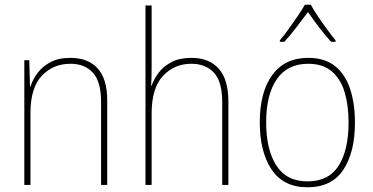

<svg xmlns="http://www.w3.org/2000/svg" viewBox="-20 -849 1578 813"><path d="M278 -604Q352 -604 393 -560Q434 -516 434 -423V-66H408V-418Q408 -503 373.5 -541Q339 -579 278 -579Q205 -579 157 -528Q109 -477 109 -371V-66H83V-594H104L107 -482H109Q118 -512 139 -540Q160 -568 194 -586Q228 -604 278 -604Z M622 -561Q622 -538 621.5 -521.5Q621 -505 620 -486H622Q632 -515 652.5 -542Q673 -569 707 -586.5Q741 -604 791 -604Q865 -604 906 -558.5Q947 -513 947 -419V-66H921V-417Q921 -503 886 -541Q851 -579 790 -579Q718 -579 670 -527.5Q622 -476 622 -367V-66H596V-826H622Z M1483 -330Q1483 -205 1434 -130.5Q1385 -56 1282 -56Q1181 -56 1130.5 -130.5Q1080 -205 1080 -331Q1080 -459 1133 -531.5Q1186 -604 1285 -604Q1356 -604 1399.5 -568.5Q1443 -533 1463 -471Q1483 -409 1483 -330ZM1107 -331Q1107 -216 1150 -148.5Q1193 -81 1282 -81Q1372 -81 1414 -147.5Q1456 -214 1456 -330Q1456 -402 1439.5 -458Q1423 -514 1385 -546.5Q1347 -579 1285 -579Q1197 -579 1152 -513.5Q1107 -448 1107 -331ZM1296 -829Q1308 -807 1327.5 -778Q1347 -749 1367 -722Q1387 -695 1401 -678V-672H1382Q1357 -699 1330.5 -734Q1304 -769 1284 -798Q1263 -770 1236 -734.5Q1209 -699 1184 -672H1165V-678Q1181 -697 1201 -724.5Q1221 -752 1240 -780Q1259 -808 1271 -829Z"/></svg>

Font: Noto Sans Malayalam UI SemiCondensed Thin
Style: Regular
Weight: 100
Width: 4
Designer: Jelle Bosma - Monotype Design Team
Foundry: Monotype Imaging Inc.
Version: Version 2.104; ttfautohint (v1.8.4.7-5d5b)